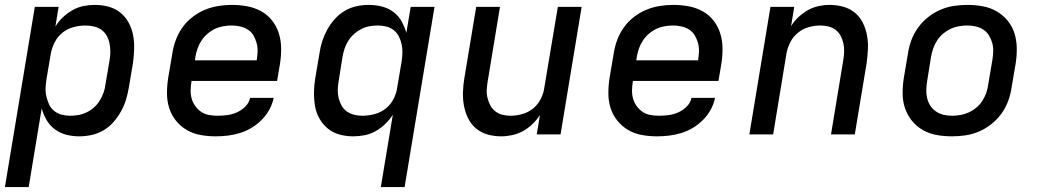

<svg xmlns="http://www.w3.org/2000/svg" viewBox="-27 -548 4247 783"><path d="M-7 215 115 -520H212L199 -440Q212 -461 230 -478Q248 -495 269.5 -507Q291 -519 314 -523.5Q337 -528 360 -528Q389 -528 416.5 -520.5Q444 -513 464.5 -496Q485 -479 498 -455Q511 -431 516 -403.5Q521 -376 520 -347Q519 -318 515 -289L498 -189Q494 -165 486.5 -140.5Q479 -116 466 -93Q453 -70 435.5 -50Q418 -30 395 -16.5Q372 -3 346.5 2.5Q321 8 297 8Q269 8 243.5 1.5Q218 -5 197 -20.5Q176 -36 163 -58.5Q150 -81 143 -106L90 215ZM259 -76Q276 -76 293 -79Q310 -82 326.5 -90Q343 -98 356.5 -110Q370 -122 379.5 -137.5Q389 -153 395 -169.5Q401 -186 403 -203L420 -303Q423 -320 423 -337.5Q423 -355 419.5 -371.5Q416 -388 408 -402.5Q400 -417 386.5 -426.5Q373 -436 356 -440Q339 -444 322 -444Q298 -444 273 -437.5Q248 -431 228 -415Q208 -399 196 -375.5Q184 -352 180 -328L163 -228Q160 -210 159 -191.5Q158 -173 162 -155.5Q166 -138 173 -122.5Q180 -107 193.5 -96Q207 -85 224 -80.5Q241 -76 259 -76Z M852 8Q821 8 790.5 2.5Q760 -3 734.5 -18Q709 -33 690.5 -56Q672 -79 663 -107.5Q654 -136 654 -167.5Q654 -199 659 -231L676 -331Q680 -358 690 -385Q700 -412 717 -436Q734 -460 758 -478.5Q782 -497 808.5 -508Q835 -519 863 -523.5Q891 -528 918 -528Q950 -528 980.5 -522.5Q1011 -517 1037.5 -502.5Q1064 -488 1082.5 -464.5Q1101 -441 1110 -412.5Q1119 -384 1119.5 -352.5Q1120 -321 1115 -289L1103 -218H754V-217Q751 -199 750.5 -181Q750 -163 754.5 -146.5Q759 -130 769 -116Q779 -102 792.5 -92.5Q806 -83 823.5 -79.5Q841 -76 860 -76Q879 -76 899 -78.5Q919 -81 938.5 -89.5Q958 -98 973.5 -113.5Q989 -129 993 -149H1089Q1084 -124 1071.5 -101Q1059 -78 1040 -59Q1021 -40 998.5 -26.5Q976 -13 951.5 -5.5Q927 2 902 5Q877 8 852 8ZM768 -302H1020V-303Q1023 -321 1023.5 -338.5Q1024 -356 1019.5 -372.5Q1015 -389 1006.5 -403.5Q998 -418 984 -427Q970 -436 953 -440Q936 -444 918 -444Q901 -444 883.5 -441Q866 -438 850 -430.5Q834 -423 819.5 -410.5Q805 -398 795 -383Q785 -368 779 -351Q773 -334 770 -317Z M1526 215 1575 -80Q1561 -59 1543.5 -42Q1526 -25 1504.5 -13Q1483 -1 1459.5 3.5Q1436 8 1413 8Q1384 8 1357 0.5Q1330 -7 1309.5 -24Q1289 -41 1275.5 -65Q1262 -89 1257.5 -116.5Q1253 -144 1253.5 -173Q1254 -202 1259 -231L1276 -331Q1279 -355 1287 -379.5Q1295 -404 1307.5 -427Q1320 -450 1338 -470Q1356 -490 1378.5 -503.5Q1401 -517 1426.5 -522.5Q1452 -528 1476 -528Q1504 -528 1530 -521.5Q1556 -515 1577 -499.5Q1598 -484 1610.5 -461.5Q1623 -439 1630 -414L1648 -520H1745L1623 215ZM1451 -76Q1475 -76 1500 -82.5Q1525 -89 1545.5 -105Q1566 -121 1578 -144.5Q1590 -168 1593 -192L1610 -292Q1613 -310 1614 -328.5Q1615 -347 1611.5 -364.5Q1608 -382 1600.5 -397.5Q1593 -413 1580 -424Q1567 -435 1549.5 -439.5Q1532 -444 1514 -444Q1497 -444 1480 -441Q1463 -438 1447 -430Q1431 -422 1417.5 -410Q1404 -398 1394 -382.5Q1384 -367 1378.5 -350.5Q1373 -334 1370 -317L1354 -217Q1351 -200 1350.5 -182.5Q1350 -165 1354 -148.5Q1358 -132 1366 -117.5Q1374 -103 1387.5 -93.5Q1401 -84 1417.5 -80Q1434 -76 1451 -76Z M2017 8Q1988 8 1961.5 0.5Q1935 -7 1914.5 -24Q1894 -41 1882 -65.5Q1870 -90 1865 -117.5Q1860 -145 1861 -173.5Q1862 -202 1867 -231L1915 -520H2012L1962 -217Q1959 -200 1958 -182.5Q1957 -165 1961 -149Q1965 -133 1972.5 -118.5Q1980 -104 1993 -94Q2006 -84 2022 -80Q2038 -76 2055 -76Q2079 -76 2103.5 -83Q2128 -90 2147.5 -106Q2167 -122 2178.5 -145Q2190 -168 2193 -192L2248 -520H2345L2259 0H2162L2175 -79Q2162 -59 2144.5 -42Q2127 -25 2106 -13.5Q2085 -2 2062 3Q2039 8 2017 8Z M2652 8Q2621 8 2590.5 2.5Q2560 -3 2534.5 -18Q2509 -33 2490.5 -56Q2472 -79 2463 -107.5Q2454 -136 2454 -167.5Q2454 -199 2459 -231L2476 -331Q2480 -358 2490 -385Q2500 -412 2517 -436Q2534 -460 2558 -478.5Q2582 -497 2608.5 -508Q2635 -519 2663 -523.5Q2691 -528 2718 -528Q2750 -528 2780.5 -522.5Q2811 -517 2837.5 -502.5Q2864 -488 2882.5 -464.5Q2901 -441 2910 -412.5Q2919 -384 2919.5 -352.5Q2920 -321 2915 -289L2903 -218H2554V-217Q2551 -199 2550.5 -181Q2550 -163 2554.5 -146.5Q2559 -130 2569 -116Q2579 -102 2592.5 -92.5Q2606 -83 2623.5 -79.5Q2641 -76 2660 -76Q2679 -76 2699 -78.5Q2719 -81 2738.5 -89.5Q2758 -98 2773.5 -113.5Q2789 -129 2793 -149H2889Q2884 -124 2871.5 -101Q2859 -78 2840 -59Q2821 -40 2798.5 -26.5Q2776 -13 2751.5 -5.5Q2727 2 2702 5Q2677 8 2652 8ZM2568 -302H2820V-303Q2823 -321 2823.5 -338.5Q2824 -356 2819.5 -372.5Q2815 -389 2806.5 -403.5Q2798 -418 2784 -427Q2770 -436 2753 -440Q2736 -444 2718 -444Q2701 -444 2683.5 -441Q2666 -438 2650 -430.5Q2634 -423 2619.5 -410.5Q2605 -398 2595 -383Q2585 -368 2579 -351Q2573 -334 2570 -317Z M3029 0 3115 -520H3212L3199 -441Q3211 -461 3229 -478Q3247 -495 3267.5 -506.5Q3288 -518 3311 -523Q3334 -528 3356 -528Q3385 -528 3412 -520.5Q3439 -513 3459.5 -496Q3480 -479 3492 -454.5Q3504 -430 3509 -402.5Q3514 -375 3512.5 -346.5Q3511 -318 3507 -289L3459 0H3362L3412 -303Q3415 -320 3415.5 -337.5Q3416 -355 3412.5 -371Q3409 -387 3401.5 -401.5Q3394 -416 3381 -426Q3368 -436 3351.5 -440Q3335 -444 3318 -444Q3294 -444 3270 -437Q3246 -430 3226.5 -414Q3207 -398 3195.5 -375Q3184 -352 3180 -328L3126 0Z M3855 8Q3823 8 3792.5 2.5Q3762 -3 3736 -18Q3710 -33 3691.5 -56Q3673 -79 3663.5 -107.5Q3654 -136 3654 -167.5Q3654 -199 3659 -231L3676 -331Q3680 -358 3690 -385Q3700 -412 3717.5 -436Q3735 -460 3758.5 -478.5Q3782 -497 3809 -508.5Q3836 -520 3863.5 -524Q3891 -528 3918 -528Q3950 -528 3980.5 -522.5Q4011 -517 4037 -502Q4063 -487 4082 -464Q4101 -441 4110 -412.5Q4119 -384 4119.5 -352.5Q4120 -321 4115 -289L4098 -189Q4094 -162 4084 -135Q4074 -108 4056.5 -84Q4039 -60 4015.5 -41.5Q3992 -23 3965 -11.5Q3938 0 3910 4Q3882 8 3855 8ZM3855 -76Q3872 -76 3889.5 -79Q3907 -82 3923.5 -89.5Q3940 -97 3954.5 -109Q3969 -121 3979 -136.5Q3989 -152 3995 -169Q4001 -186 4003 -203L4020 -303Q4023 -321 4023.5 -338.5Q4024 -356 4019.5 -372.5Q4015 -389 4006.5 -403Q3998 -417 3984 -426.5Q3970 -436 3953 -440Q3936 -444 3918 -444Q3901 -444 3883.5 -441Q3866 -438 3850 -430.5Q3834 -423 3819.5 -411Q3805 -399 3795 -383.5Q3785 -368 3779 -351Q3773 -334 3770 -317L3754 -217Q3751 -199 3750.5 -181.5Q3750 -164 3754 -147.5Q3758 -131 3767 -117Q3776 -103 3790 -93.5Q3804 -84 3820.5 -80Q3837 -76 3855 -76Z"/></svg>

Font: Iosevka Aile Medium Oblique
Style: Regular
Weight: 500
Italic angle: -9°
Designer: Belleve Invis
Foundry: Belleve Invis
Version: Version 31.1.0; ttfautohint (v1.8.4)